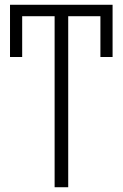

<svg xmlns="http://www.w3.org/2000/svg" viewBox="-20 -785 514 805"><path d="M266 0H209V-717H44V-765H430V-717H266ZM401 -765H452V-546H401ZM22 -765H73V-546H22Z"/></svg>

Font: Noto Sans Display Light
Style: Regular
Weight: 300
Designer: Monotype Design Team
Foundry: Monotype Imaging Inc.
Version: Version 2.003